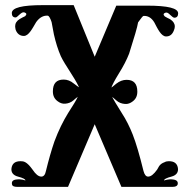

<svg xmlns="http://www.w3.org/2000/svg" viewBox="-20 -728 742 748"><path d="M673 -74C670 -91 659 -100 638 -100C632 -100 626 -99 621 -96C612 -93 605 -88 600 -81L592 -67C579 -49 568 -40 557 -40C549 -40 543 -47 539 -62C524 -123 510 -171 497 -204C486 -232 472 -261 453 -290C433 -322 421 -342 417 -350C418 -350 423 -346 433 -337C443 -328 454 -324 467 -323C478 -322 488 -326 497 -333C509 -342 515 -354 515 -371C515 -402 501 -417 473 -417C459 -417 446 -412 433 -402C421 -392 415 -387 414 -387C417 -396 426 -414 442 -440C461 -470 474 -496 483 -519C503 -582 515 -622 518 -641C530 -658 537 -666 539 -666C556 -667 570 -659 581 -641C594 -616 608 -586 627 -586C642 -586 652 -594 658 -611C660 -616 661 -620 661 -625C661 -636 655 -645 643 -653C636 -656 629 -660 622 -664C615 -671 616 -676 626 -679C631 -680 636 -677 643 -670C650 -663 656 -659 659 -659C669 -659 674 -665 674 -676C674 -696 634 -706 553 -706H433L349 -507L267 -708H147C66 -708 26 -698 26 -677C26 -666 31 -660 41 -660C48 -660 63 -683 74 -680C84 -677 85 -672 78 -665C71 -662 64 -658 57 -654C45 -647 39 -637 39 -626C39 -622 40 -617 41 -612C47 -596 58 -588 73 -588C92 -588 106 -617 121 -642C134 -660 149 -668 166 -667C171 -666 176 -657 181 -642L190 -594C197 -563 206 -534 217 -509C234 -473 267 -432 288 -388C287 -388 280 -393 267 -403C255 -413 242 -418 228 -418C200 -418 186 -403 186 -372C186 -355 192 -343 204 -334C213 -327 223 -323 234 -324C246 -325 257 -329 266 -337C271 -342 277 -346 283 -351C278 -339 265 -318 245 -287C226 -256 208 -220 192 -177C180 -142 169 -103 159 -62C156 -47 150 -40 141 -40C130 -40 119 -49 107 -67C84 -99 72 -100 60 -100C39 -100 28 -91 25 -74C22 -57 31 -45 50 -40C69 -35 79 -30 79 -25L68 -28C61 -29 54 -30 47 -29C30 -28 24 -21 27 -9C28 -3 35 0 47 0H245L349 -244L453 0H652C663 0 670 -3 672 -9C675 -21 668 -28 651 -29C645 -30 638 -29 631 -28L619 -25C619 -30 629 -35 648 -40C667 -45 676 -57 673 -74Z"/></svg>

Font: GFS Eustace
Style: Regular
Weight: 400
Designer: George Matthiopoulos
Foundry: George Matthiopoulos
Version: Version 1.0